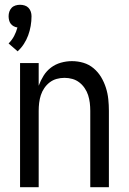

<svg xmlns="http://www.w3.org/2000/svg" viewBox="-20 -784 540 804"><path d="M64 0V-520H142V-425Q150 -447 162.5 -467Q175 -487 193.5 -501Q212 -515 235 -521.5Q258 -528 281 -528Q306 -528 329.5 -521Q353 -514 372 -498Q391 -482 403.5 -461Q416 -440 423.5 -416.5Q431 -393 433.5 -368.5Q436 -344 436 -320V0H358V-320Q358 -337 356 -353.5Q354 -370 349 -385.5Q344 -401 334.5 -415Q325 -429 312 -439Q299 -449 283 -453.5Q267 -458 250 -458Q233 -458 217 -453.5Q201 -449 188 -439Q175 -429 165.5 -415Q156 -401 151 -385.5Q146 -370 144 -353.5Q142 -337 142 -320V0ZM54 -569 16 -602Q30 -616 39 -633Q48 -650 53 -669Q45 -670 37.5 -674Q30 -678 25 -684.5Q20 -691 18 -699.5Q16 -708 16 -716Q16 -726 19 -735Q22 -744 28.5 -751Q35 -758 44.5 -761Q54 -764 64 -764Q74 -764 83.5 -761Q93 -758 99.5 -751Q106 -744 109 -735Q112 -726 112 -716Q112 -696 108.5 -675.5Q105 -655 98 -636Q91 -617 80 -600Q69 -583 54 -569Z"/></svg>

Font: Iosevka srxl
Style: Regular
Weight: 400
Monospace: yes
Designer: Belleve Invis
Foundry: Belleve Invis
Version: Version 33.0.1; ttfautohint (v1.8.3)